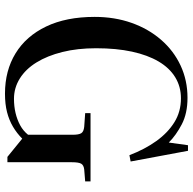

<svg xmlns="http://www.w3.org/2000/svg" viewBox="-22 -758 793 790"><g transform="rotate(90 375.0 -362.5)"><path d="M365 14Q270 14 199 -29.5Q128 -73 88.5 -155.5Q49 -238 49 -355Q49 -437 73.5 -506.5Q98 -576 143 -628Q188 -680 249 -708.5Q310 -737 382 -737Q446 -737 491 -713.5Q536 -690 566 -660L577 -739H600L644 -503L618 -498Q594 -561 560 -608.5Q526 -656 482.5 -683Q439 -710 384 -710Q336 -710 297.5 -686.5Q259 -663 232.5 -618Q206 -573 192 -508.5Q178 -444 178 -361Q178 -284 193.5 -222Q209 -160 236.5 -115.5Q264 -71 302.5 -47Q341 -23 386 -23Q417 -23 444.5 -29.5Q472 -36 495 -48.5Q518 -61 534 -81V-264Q534 -290 527.5 -300Q521 -310 501 -312L445 -316V-338H726V-316L677 -312Q659 -310 653 -299.5Q647 -289 647 -261V4H625L550 -57Q528 -35 501 -19Q474 -3 441 5.5Q408 14 365 14Z"/></g></svg>

Font: Literata 60pt Medium
Style: Regular
Weight: 500
Designer: Latin by Veronika Burian and Jose Scaglione. Greek by Irene Vlachou. Cyrillic by Vera Evstafieva.
Foundry: TypeTogether
Version: Version 3.103;gftools[0.9.29]